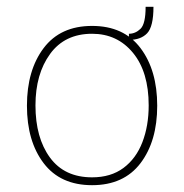

<svg xmlns="http://www.w3.org/2000/svg" viewBox="-20 -535 540 563"><path d="M250 8Q157 8 108 -56.5Q59 -121 59 -225Q59 -329 108 -394Q157 -459 250 -459Q343 -459 392 -394Q441 -329 441 -225Q441 -121 392 -56.5Q343 8 250 8ZM250 -15Q305 -15 342 -42.5Q379 -70 397.5 -118Q416 -166 416 -226Q416 -324 370 -380Q324 -436 250 -436Q170 -436 127 -377Q84 -318 84 -226Q84 -131 126.5 -73Q169 -15 250 -15ZM430 -515Q430 -457 411.5 -437.5Q393 -418 358 -418V-436Q377 -436 392 -450.5Q407 -465 407 -515Z"/></svg>

Font: Inconsolata ExtraLight
Style: Regular
Weight: 200
Monospace: yes
Designer: Raph Levien, Cyreal, Brenton Simpson
Foundry: Raph Levien, Cyreal, Google
Version: Version 3.001; ttfautohint (v1.8.2.53-6de2)